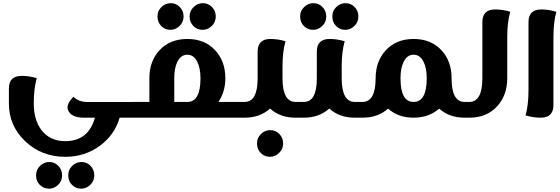

<svg xmlns="http://www.w3.org/2000/svg" viewBox="-20 -730 3474 1191"><path d="M816.4 0H722.2Q691.4 106.4 600.1 173.8Q506.3 242.7 385.7 242.7H383.8Q237.8 242.7 136.2 146Q35.2 49.8 35.2 -87.4V-180.7Q35.2 -259.3 114.3 -259.3Q160.6 -259.3 208 -245.1Q189.5 -180.7 189.5 -88.4V-87.4Q189.5 13.7 236.8 76.2Q289.1 145.5 384.8 145.5Q528.8 145.5 568.8 0H501.5Q422.4 0 402.3 -45.9Q398.9 -54.2 398.9 -63.5Q398.9 -92.8 435.5 -129.9Q467.8 -97.2 523.9 -97.2H816.4ZM426.8 417Q403.3 393.6 403.3 357.4Q403.3 322.8 427.7 298.8Q452.6 274.9 485.4 274.9Q518.1 274.9 541.5 298.8Q564.9 322.8 564.9 357.4Q564.9 392.6 540 416.5Q515.6 440.4 483.4 440.4Q450.2 440.4 426.8 417ZM227.1 417Q203.6 393.6 203.6 357.4Q203.6 322.8 228.5 298.8Q252.9 274.9 285.6 274.9Q318.4 274.9 341.8 298.8Q365.2 322.8 365.2 357.4Q365.2 392.6 340.8 416.5Q315.9 440.4 284.2 440.4Q250.5 440.4 227.1 417Z M1236.8 -544.9Q1203.1 -544.9 1179.7 -568.4Q1156.2 -591.8 1156.2 -628.4Q1156.2 -662.6 1181.2 -686.5Q1206.1 -710.4 1238.3 -710.4Q1271 -710.4 1294.9 -686.5Q1318.4 -662.6 1318.4 -628.4Q1318.4 -592.8 1293.5 -568.8Q1268.6 -544.9 1236.8 -544.9ZM1037.1 -544.9Q1003.4 -544.9 980.5 -568.4Q957 -591.8 957 -628.4Q957 -662.6 981.4 -686.5Q1006.3 -710.4 1039.1 -710.4Q1071.8 -710.4 1095.2 -686.5Q1118.7 -662.6 1118.7 -628.4Q1118.7 -592.8 1093.8 -568.8Q1068.8 -544.9 1037.1 -544.9ZM1142.1 -97.7Q1223.6 -97.7 1223.6 -244.1Q1223.6 -308.1 1203.1 -347.7Q1181.6 -390.6 1142.1 -390.6Q1102.5 -390.6 1080.6 -347.7Q1061 -308.6 1061 -244.1V-97.7ZM1490.7 -97.7V0H796.9V-97.7H906.7V-244.6Q906.7 -349.6 968.3 -417Q1033.2 -488.3 1142.1 -488.3Q1250.5 -488.3 1315.9 -417Q1377.9 -349.1 1377.9 -244.6Q1377.9 -161.6 1335 -97.7Z M1597.7 219.2Q1574.2 195.8 1574.2 159.7Q1574.2 125 1599.1 101.1Q1623.5 77.1 1656.7 77.1Q1689.5 77.1 1712.9 101.1Q1736.3 125 1736.3 159.7Q1736.3 194.8 1711.4 218.8Q1686.5 242.7 1654.8 242.7Q1621.1 242.7 1597.7 219.2ZM1837.9 -97.7V0H1813Q1717.8 0 1655.3 -56.6Q1592.3 0 1497.6 0H1472.7V-97.7H1497.1Q1578.1 -97.7 1578.1 -243.7V-409.7Q1578.1 -488.3 1657.2 -488.3Q1704.1 -488.3 1751 -474.1Q1732.4 -409.7 1732.4 -316.9V-243.7Q1732.9 -97.7 1813.5 -97.7Z M2064.9 -568.4Q2041.5 -591.8 2041.5 -628.4Q2041.5 -662.6 2065.9 -686.5Q2090.8 -710.4 2123.5 -710.4Q2156.2 -710.4 2179.7 -686.5Q2203.1 -662.6 2203.1 -628.4Q2203.1 -592.8 2178.2 -568.8Q2153.8 -544.9 2121.6 -544.9Q2087.9 -544.9 2064.9 -568.4ZM1865.2 -568.4Q1841.8 -591.8 1841.8 -628.4Q1841.8 -662.6 1866.7 -686.5Q1891.1 -710.4 1923.8 -710.4Q1957 -710.4 1980 -686.5Q2003.9 -662.6 2003.9 -628.4Q2003.9 -592.8 1979 -568.8Q1954.1 -544.9 1922.4 -544.9Q1888.7 -544.9 1865.2 -568.4ZM2222.2 -97.7V0H2180.2Q2085.4 0 2022.5 -56.6Q1959.5 0 1864.7 0H1822.8V-97.7H1864.3Q1945.3 -97.7 1945.3 -243.7V-409.7Q1945.3 -488.3 2024.9 -488.3Q2071.3 -488.3 2118.2 -474.1Q2099.6 -409.7 2099.6 -316.9V-243.7Q2100.1 -97.7 2180.7 -97.7Z M2545.4 -97.7Q2627 -97.7 2627 -244.1Q2627 -308.6 2606.9 -347.7Q2585.4 -390.6 2545.4 -390.6Q2506.3 -390.6 2484.4 -347.7Q2464.4 -308.1 2464.4 -244.1Q2464.4 -97.7 2545.4 -97.7ZM2886.7 -97.7V0H2861.8Q2767.1 0 2704.1 -56.2Q2641.1 0 2544.9 0Q2450.2 0 2387.2 -56.2Q2324.2 0 2229.5 0H2204.6V-97.7H2228.5Q2309.6 -97.7 2310.1 -243.7V-244.6Q2310.1 -349.1 2372.1 -417Q2437.5 -488.3 2545.4 -488.3Q2654.8 -488.3 2719.7 -417Q2781.2 -349.6 2781.2 -244.6V-243.7Q2781.2 -97.7 2862.3 -97.7Z M3145 -657.2Q3126.5 -592.3 3126.5 -500V-243.7Q3126 -139.2 3064.5 -71.3Q2999.5 0 2891.6 0H2866.7V-97.7H2891.1Q2971.7 -97.7 2972.2 -243.7V-592.8Q2972.2 -671.4 3051.3 -671.4Q3098.1 -671.4 3145 -657.2Z M3337.9 -671.4Q3384.3 -671.4 3431.2 -656.7Q3413.1 -592.8 3413.1 -500V-78.6Q3413.1 0 3333.5 0Q3287.1 0 3240.2 -14.2Q3258.3 -78.6 3258.3 -171.4V-592.8Q3258.3 -671.4 3337.9 -671.4Z"/></svg>

Font: Sukar
Style: black
Weight: 900
Designer: Dario Muhafara - Ghiath Alsory
Foundry: Dario Muhafara - Ghiath Alsory
Version: Version 1.00 March 27, 2016, initial release